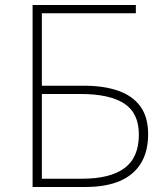

<svg xmlns="http://www.w3.org/2000/svg" viewBox="-20 -746 661 766"><path d="M110 0V-726H522V-693H147V-404H316Q394 -404 451.5 -384Q509 -364 540 -321.5Q571 -279 571 -211Q571 -142 542.5 -95Q514 -48 458.5 -24Q403 0 320 0ZM147 -33H307Q420 -33 477 -75.5Q534 -118 534 -209Q534 -295 475.5 -333Q417 -371 302 -371H147Z"/></svg>

Font: Noto Sans KR Thin
Style: Regular
Weight: 100
Designer: Ryoko NISHIZUKA 西塚涼子 (kana, bopomofo & ideographs); Paul D. Hunt (Latin, Greek & Cyrillic); Sandoll Communications 산돌커뮤니
Foundry: Adobe
Version: Version 2.004-H2;hotconv 1.0.118;makeotfexe 2.5.65603